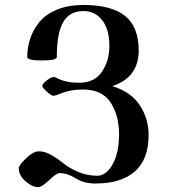

<svg xmlns="http://www.w3.org/2000/svg" viewBox="-20 -730 680 774"><path d="M315.4 -369.1C366.2 -369.1 403 -351.7 425.8 -316.9C448.6 -282.1 460 -239.3 460 -188.5C460 -139 451.3 -98.8 434.1 -67.9C416.8 -36.9 396.2 -21.5 372.1 -21.5C344.7 -21.5 319 -26.7 294.9 -37.1C270.8 -47.5 251.5 -58.8 236.8 -70.8C222.2 -82.8 205.9 -94.1 188 -104.5C170.1 -114.9 153.3 -120.1 137.7 -120.1C122.1 -120.1 104.5 -110.7 85 -91.8C65.4 -72.9 55.7 -59.6 55.7 -51.8C55.7 -32.9 64.6 -15.5 82.5 0.5C100.4 16.4 117.5 24.4 133.8 24.4C143.6 24.4 158.4 15 178.2 -3.9C198.1 -22.8 211.9 -32.2 219.7 -32.2C241.2 -32.2 263 -25.2 285.2 -11.2C307.3 2.8 333.7 9.8 364.3 9.8C433.9 9.8 487.1 -6.5 523.9 -39.1C560.7 -71.6 579.1 -120.4 579.1 -185.5C579.1 -229.2 567.4 -269 543.9 -305.2C520.5 -341.3 483.4 -367.2 432.6 -382.8C503.6 -406.2 539.1 -454.1 539.1 -526.4C539.1 -590.2 520.7 -636.7 483.9 -666C447.1 -695.3 391.3 -710 316.4 -710C276 -710 240.7 -703.8 210.4 -691.4C180.2 -679 156.6 -662.6 139.6 -642.1C122.7 -621.6 110.2 -599.3 102.1 -575.2C93.9 -551.1 89.8 -526 89.8 -500C89.8 -490.9 109.7 -486.3 149.4 -486.3C189.1 -486.3 209 -490.9 209 -500C209 -564.5 217.6 -611.5 234.9 -641.1C252.1 -670.7 279.3 -685.5 316.4 -685.5C347.7 -685.5 372.9 -673.2 392.1 -648.4C411.3 -623.7 420.9 -589.5 420.9 -545.9C420.9 -504.9 410.8 -469.7 390.6 -440.4C370.4 -411.1 340.5 -396.5 300.8 -396.5C278 -396.5 259.1 -398.4 244.1 -402.3C229.2 -406.2 218.3 -410.2 211.4 -414.1C204.6 -418 200.2 -419.9 198.2 -419.9C190.4 -419.9 180.5 -415.2 168.5 -405.8C156.4 -396.3 150.4 -389 150.4 -383.8C150.4 -379.2 156.6 -371.4 168.9 -360.4C181.3 -349.3 190.1 -343.8 195.3 -343.8C199.9 -343.8 212.9 -348 234.4 -356.4C255.9 -364.9 282.9 -369.1 315.4 -369.1Z"/></svg>

Font: TriodPostnaja
Style: Medium
Weight: 500
Version: 20110805; ttfautohint (v0.96) -l 8 -r 50 -G 200 -x 14 -w "G"